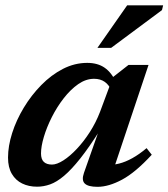

<svg xmlns="http://www.w3.org/2000/svg" viewBox="-20 -710 650 742"><path d="M304.5 -42 363 -208H367Q324 -140 289.8 -97Q255.5 -54 227.2 -30.2Q199 -6.5 173.8 2.5Q148.5 11.5 123.5 11.5Q91 11.5 65.8 -0.8Q40.5 -13 25.8 -38Q11 -63 11 -101Q11 -145.5 27 -195.8Q43 -246 72 -294Q101 -342 139.5 -381.2Q178 -420.5 223.2 -443.8Q268.5 -467 317 -467Q357.5 -467 384.5 -448.2Q411.5 -429.5 429.5 -390L411 -358.5Q402 -381.5 385 -393.5Q368 -405.5 343.5 -405.5Q312 -405.5 282.2 -384.8Q252.5 -364 226.2 -330.2Q200 -296.5 180.2 -257.2Q160.5 -218 149.5 -181Q138.5 -144 138.5 -117Q138.5 -94.5 149.5 -84.2Q160.5 -74 181 -74Q199.5 -74 225 -90.2Q250.5 -106.5 277.2 -135Q304 -163.5 327.5 -200.2Q351 -237 366.5 -277.5L416.5 -412L476.5 -459H554L412.5 -36.5L391.5 -72.5Q415 -71.5 440 -77.8Q465 -84 491.5 -98.8Q518 -113.5 546.5 -137.5L566.5 -112Q503.5 -43.5 451.8 -15.8Q400 12 357 12Q320.5 12 307.5 -0.8Q294.5 -13.5 304.5 -42ZM356.5 -525 471.5 -689.5H610.5L606 -671L409.5 -525Z"/></svg>

Font: Newsreader SemiBold
Style: Italic
Weight: 600
Italic angle: -17°
Designer: Hugues Gentile
Foundry: Production Type
Version: Version 1.003